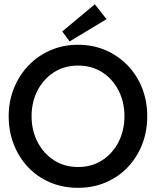

<svg xmlns="http://www.w3.org/2000/svg" viewBox="-20 -886 768 918"><path d="M131 -330.5Q131 -262.5 159.5 -207.2Q188 -152 238 -119.8Q288 -87.5 353 -87.5Q419 -87.5 468.8 -119.8Q518.5 -152 546.8 -207.2Q575 -262.5 575 -330.5Q575 -398.5 546.8 -453.5Q518.5 -508.5 468.8 -540.5Q419 -572.5 353 -572.5Q288 -572.5 238 -540.5Q188 -508.5 159.5 -453.5Q131 -398.5 131 -330.5ZM21.5 -330.5Q21.5 -402.5 46.8 -464.8Q72 -527 116.8 -573.5Q161.5 -620 222 -646Q282.5 -672 353 -672Q424.5 -672 484.8 -646Q545 -620 590 -573.5Q635 -527 659.5 -464.8Q684 -402.5 684 -330.5Q684 -258 659.8 -195.8Q635.5 -133.5 591 -86.8Q546.5 -40 486 -14Q425.5 12 353 12Q280 12 219.2 -14Q158.5 -40 114.2 -86.8Q70 -133.5 45.8 -195.8Q21.5 -258 21.5 -330.5ZM313 -688 277.5 -735.5 433.5 -865.5 489.5 -794.5Z"/></svg>

Font: League Spartan Thin Medium
Style: Regular
Weight: 500
Version: Version 2.002